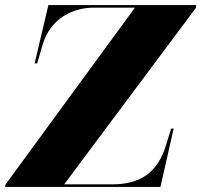

<svg xmlns="http://www.w3.org/2000/svg" viewBox="-28 -734 790 754"><path d="M-8 0H602L654 -229H644L624 -164C591 -56 523 -10 412 -10H224L742 -704V-714H162L108 -485H118L138 -554C170 -666 262 -704 341 -704H502L-6 -10Z"/></svg>

Font: Noto Serif Display Black
Style: Italic
Weight: 900
Italic angle: -12°
Designer: Monotype Design Team
Foundry: Monotype Imaging Inc.
Version: Version 2.009